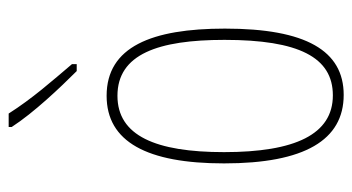

<svg xmlns="http://www.w3.org/2000/svg" viewBox="-205 -598 813 443"><g transform="rotate(-90 201.5 -376.5)"><path d="M161 -763H130V-756C163 -705 221 -644 259 -606H275V-617C236 -663 196 -708 161 -763ZM357 -264C357 -433 315 -537 202 -537C96 -537 46 -444 46 -266C46 -80 100 10 204 10C306 10 357 -77 357 -264ZM72 -266C72 -424 110 -512 202 -512C298 -512 331 -418 331 -265C331 -94 291 -15 203 -15C113 -15 72 -102 72 -266Z"/></g></svg>

Font: Noto Sans Arabic ExtCond Thin
Style: Regular
Weight: 100
Width: 2
Designer: Monotype Design Team, Nadine Chahine, Nizar Qandah and Khaled Hosny
Foundry: Monotype Imaging Inc.
Version: Version 2.012